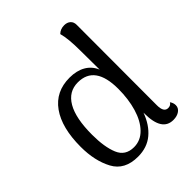

<svg xmlns="http://www.w3.org/2000/svg" viewBox="-208 -850 982 982"><g transform="rotate(-45 283.0 -358.5)"><path d="M539 -37Q539 -17 521.5 -4.5Q504 8 477 8Q395 8 395 -120V-127Q371 -61 326.5 -24Q282 13 216 13Q120 13 82 -58Q44 -129 44 -230Q44 -368 98.5 -444.5Q153 -521 254 -521Q305 -521 340.5 -500.5Q376 -480 392 -441L391 -575Q391 -667 378 -712Q396 -730 424 -730Q445 -730 458 -718.5Q471 -707 471 -686L470 -105Q470 -54 501 -54Q520 -54 528 -69Q539 -54 539 -37ZM390 -304Q390 -474 267 -474Q200 -474 164.5 -413Q129 -352 129 -233Q129 -144 151.5 -90Q174 -36 236 -36Q284 -36 319 -72Q354 -108 372 -169Q390 -230 390 -304Z"/></g></svg>

Font: Arima Madurai
Style: Regular
Weight: 400
Designer: Joana Correia and Natanael Gama
Foundry: NDISCOVER
Version: Version 1.020